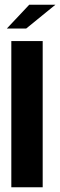

<svg xmlns="http://www.w3.org/2000/svg" viewBox="-20 -794 255 814"><path d="M28 -620H161V0H28ZM9 -673 104 -774H215L91 -673Z"/></svg>

Font: Smooch Sans Thin ExtraBold
Style: Regular
Weight: 800
Version: Version 1.010